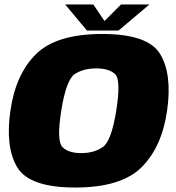

<svg xmlns="http://www.w3.org/2000/svg" viewBox="-20 -833 789 859"><path d="M316.5 6Q521.5 6 612.8 -84.2Q704 -174.5 727.5 -337.5Q751 -500.5 696.8 -590.8Q642.5 -681 437.5 -681Q232.5 -681 141.2 -591Q50 -501 26.5 -337.5Q3 -175 57.2 -84.5Q111.5 6 316.5 6ZM343.5 -148Q286.5 -148 259.5 -174.8Q232.5 -201.5 254 -337.5Q276 -476.5 314.8 -501.8Q353.5 -527 410.5 -527Q467.5 -527 494.8 -501.5Q522 -476 500 -337.5Q478.5 -201.5 439.5 -174.8Q400.5 -148 343.5 -148ZM369 -696.5H510.5L648.5 -813H521.5L447.5 -739L397.5 -813H271.5Z"/></svg>

Font: Anybody UltraCondensed Thin Black
Style: Italic
Weight: 900
Italic angle: -10°
Version: Version 1.111